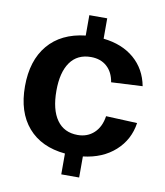

<svg xmlns="http://www.w3.org/2000/svg" viewBox="-80 -754 716 835"><g transform="rotate(10 278.0 -336.5)"><path d="M287 -166Q330 -166 359 -193Q388 -220 395 -268L533 -262Q522 -187 467 -137.5Q412 -88 326 -78V15H247V-77Q141 -87 83 -154Q25 -221 25 -335Q25 -449 82.5 -517.5Q140 -586 247 -598V-688H326V-598Q409 -589 462 -543.5Q515 -498 529 -424L391 -417Q384 -461 356.5 -485.5Q329 -510 286 -510Q226 -510 194.5 -465.5Q163 -421 163 -340Q163 -256 195 -211Q227 -166 287 -166Z"/></g></svg>

Font: Libra Sans
Style: Bold
Weight: 700
Foundry: Context Ltd
Version: Version 1.000